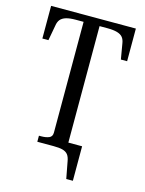

<svg xmlns="http://www.w3.org/2000/svg" viewBox="-127 -786 762 1011"><g transform="rotate(15 254.0 -280.0)"><path d="M210 -69V-673H167Q135 -673 115 -667Q95 -661 84.5 -648.5Q74 -636 71 -614L56 -532H23V-710H485V-532H451L437 -614Q434 -636 424 -648.5Q414 -661 393.5 -667Q373 -673 340 -673H297V0H138V-33H150Q175 -33 192.5 -40Q210 -47 210 -69ZM226 0H215V-38H372V150H336L319 60Q315 35 305 22.5Q295 10 276.5 5Q258 0 226 0Z"/></g></svg>

Font: Roboto Serif 120pt ExtraCondensed
Style: Regular
Weight: 400
Width: 2
Designer: Greg Gazdowicz
Foundry: Commercial Type
Version: Version 1.008